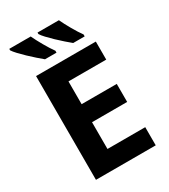

<svg xmlns="http://www.w3.org/2000/svg" viewBox="-223 -1039 1007 1144"><g transform="rotate(-30 280.0 -467.0)"><path d="M501 0H89.8V-713.9H501V-589.8H241.2V-433.1H482.9V-309.1H241.2V-125H501ZM374 -934.1Q389.6 -900.4 413.8 -858.2Q438 -815.9 459 -787.1V-773.9H379.9Q363.3 -787.6 340.3 -807.6Q317.4 -827.6 294.4 -849.6Q271.5 -871.6 253.2 -891.1Q234.9 -910.6 227.1 -923.8V-934.1ZM180.2 -934.1Q195.8 -900.4 220 -858.2Q244.1 -815.9 265.1 -787.1V-773.9H186Q169.4 -787.6 146.5 -807.6Q123.5 -827.6 100.6 -849.6Q77.6 -871.6 59.3 -891.1Q41 -910.6 32.7 -923.8V-934.1Z"/></g></svg>

Font: Open Sans
Style: Bold
Weight: 700
Designer: Monotype Design Team
Foundry: Monotype Imaging Inc.
Version: Version 3.000; ttfautohint (v1.8.4)